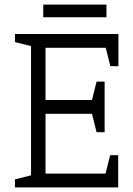

<svg xmlns="http://www.w3.org/2000/svg" viewBox="-20 -815 580 835"><path d="M115 -667H495V-607H178V-380H435V-320H178V-60H494V0H115ZM45 -667H125V-612L45 -632ZM45 0V-35L125 -55V0ZM494 -140V0H424L459 -140ZM495 -527H460L425 -667H495ZM435 -460V-320H365L400 -460ZM435 -240H400L365 -380H435ZM168 -795H443V-740H168Z"/></svg>

Font: Epunda Slab Light
Style: Regular
Weight: 300
Designer: Simon Atzbach
Foundry: typofactur
Version: Version 1.102